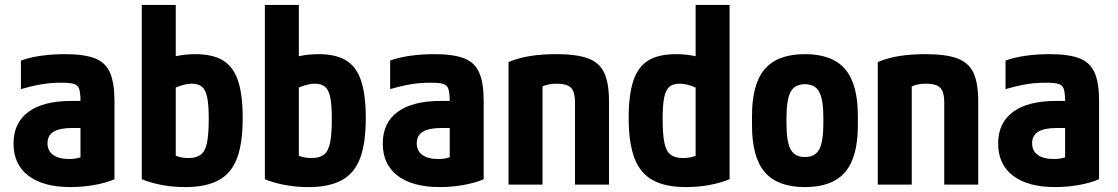

<svg xmlns="http://www.w3.org/2000/svg" viewBox="-20 -750 4540 780"><path d="M267 10Q156 10 95.5 -36Q35 -82 35 -167Q35 -251 95.5 -295.5Q156 -340 271 -340H376V-230H273Q223 -230 198 -215Q173 -200 173 -168Q173 -137 196 -120.5Q219 -104 261 -104Q286 -104 305.5 -110.5Q325 -117 343 -131L307 -58V-336Q307 -371 302 -387.5Q297 -404 280.5 -409Q264 -414 230 -414Q205 -414 182 -412Q159 -410 131.5 -404.5Q104 -399 65 -388V-504Q101 -517 147 -523.5Q193 -530 245 -530Q322 -530 365.5 -513Q409 -496 427 -454.5Q445 -413 445 -340V-22Q411 -7 363 1.5Q315 10 267 10Z M733 10Q681 10 635 1Q589 -8 556 -22V-730H694V-72L664 -135Q679 -122 700 -115Q721 -108 746 -108Q778 -108 796 -122Q814 -136 821 -170.5Q828 -205 828 -267Q828 -322 822 -353Q816 -384 801 -397Q786 -410 760 -410Q741 -410 719 -403.5Q697 -397 663 -380L624 -496Q658 -514 696 -522Q734 -530 774 -530Q844 -530 886 -504.5Q928 -479 947 -422Q966 -365 966 -270Q966 -169 943 -107.5Q920 -46 868.5 -18Q817 10 733 10Z M1233 10Q1181 10 1135 1Q1089 -8 1056 -22V-730H1194V-72L1164 -135Q1179 -122 1200 -115Q1221 -108 1246 -108Q1278 -108 1296 -122Q1314 -136 1321 -170.5Q1328 -205 1328 -267Q1328 -322 1322 -353Q1316 -384 1301 -397Q1286 -410 1260 -410Q1241 -410 1219 -403.5Q1197 -397 1163 -380L1124 -496Q1158 -514 1196 -522Q1234 -530 1274 -530Q1344 -530 1386 -504.5Q1428 -479 1447 -422Q1466 -365 1466 -270Q1466 -169 1443 -107.5Q1420 -46 1368.5 -18Q1317 10 1233 10Z M1767 10Q1656 10 1595.5 -36Q1535 -82 1535 -167Q1535 -251 1595.5 -295.5Q1656 -340 1771 -340H1876V-230H1773Q1723 -230 1698 -215Q1673 -200 1673 -168Q1673 -137 1696 -120.5Q1719 -104 1761 -104Q1786 -104 1805.5 -110.5Q1825 -117 1843 -131L1807 -58V-336Q1807 -371 1802 -387.5Q1797 -404 1780.5 -409Q1764 -414 1730 -414Q1705 -414 1682 -412Q1659 -410 1631.5 -404.5Q1604 -399 1565 -388V-504Q1601 -517 1647 -523.5Q1693 -530 1745 -530Q1822 -530 1865.5 -513Q1909 -496 1927 -454.5Q1945 -413 1945 -340V-22Q1911 -7 1863 1.5Q1815 10 1767 10Z M2046 -498Q2087 -515 2134 -522.5Q2181 -530 2240 -530Q2322 -530 2368.5 -513Q2415 -496 2434.5 -454.5Q2454 -413 2454 -340V0H2316V-332Q2316 -362 2309 -379Q2302 -396 2285.5 -403Q2269 -410 2240 -410Q2224 -410 2211 -407.5Q2198 -405 2181 -398Q2164 -391 2136 -376L2184 -462V0H2046Z M2767 10Q2683 10 2632 -18Q2581 -46 2557.5 -107.5Q2534 -169 2534 -270Q2534 -365 2553 -422Q2572 -479 2614 -504.5Q2656 -530 2726 -530Q2766 -530 2804 -522Q2842 -514 2876 -496L2837 -380Q2803 -397 2781.5 -403.5Q2760 -410 2740 -410Q2714 -410 2699 -397Q2684 -384 2678 -353Q2672 -322 2672 -267Q2672 -205 2679 -170.5Q2686 -136 2704 -122Q2722 -108 2754 -108Q2780 -108 2800.5 -115Q2821 -122 2836 -135L2806 -72V-730H2944V-22Q2911 -8 2865 1Q2819 10 2767 10Z M3250 10Q3139 10 3087 -50.5Q3035 -111 3035 -240V-280Q3035 -409 3087 -469.5Q3139 -530 3250 -530Q3361 -530 3413 -469.5Q3465 -409 3465 -280V-240Q3465 -111 3413 -50.5Q3361 10 3250 10ZM3250 -112Q3291 -112 3308 -143Q3325 -174 3325 -250V-270Q3325 -346 3308 -377Q3291 -408 3250 -408Q3209 -408 3192 -377Q3175 -346 3175 -270V-250Q3175 -174 3192 -143Q3209 -112 3250 -112Z M3546 -498Q3587 -515 3634 -522.5Q3681 -530 3740 -530Q3822 -530 3868.5 -513Q3915 -496 3934.5 -454.5Q3954 -413 3954 -340V0H3816V-332Q3816 -362 3809 -379Q3802 -396 3785.5 -403Q3769 -410 3740 -410Q3724 -410 3711 -407.5Q3698 -405 3681 -398Q3664 -391 3636 -376L3684 -462V0H3546Z M4267 10Q4156 10 4095.5 -36Q4035 -82 4035 -167Q4035 -251 4095.5 -295.5Q4156 -340 4271 -340H4376V-230H4273Q4223 -230 4198 -215Q4173 -200 4173 -168Q4173 -137 4196 -120.5Q4219 -104 4261 -104Q4286 -104 4305.5 -110.5Q4325 -117 4343 -131L4307 -58V-336Q4307 -371 4302 -387.5Q4297 -404 4280.5 -409Q4264 -414 4230 -414Q4205 -414 4182 -412Q4159 -410 4131.5 -404.5Q4104 -399 4065 -388V-504Q4101 -517 4147 -523.5Q4193 -530 4245 -530Q4322 -530 4365.5 -513Q4409 -496 4427 -454.5Q4445 -413 4445 -340V-22Q4411 -7 4363 1.5Q4315 10 4267 10Z"/></svg>

Font: M PLUS Code Latin
Style: Bold
Weight: 700
Designer: Coji Morishita
Foundry: UNDERFOREST DESIGN
Version: Version 1.002; ttfautohint (v1.8.3)